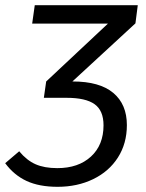

<svg xmlns="http://www.w3.org/2000/svg" viewBox="-32 -708 561 740"><path d="M490 -618 247 -394H248Q352 -394 404.5 -350Q457 -306 457 -226Q457 -155 422.5 -101Q388 -47 327 -17.5Q266 12 190 12Q119 12 70.5 -10.5Q22 -33 -12 -79L42 -125Q71 -90 105 -75Q139 -60 189 -60Q270 -60 318.5 -104.5Q367 -149 367 -225Q367 -282 332.5 -306.5Q298 -331 225 -331H137L146 -394L384 -617H92L102 -688H499Z"/></svg>

Font: Fira Sans Book
Style: Italic
Weight: 350
Italic angle: -8°
Designer: bBox Type GmbH & Carrois Corporate GbR & Edenspiekermann AG
Foundry: bBox Type GmbH & Carrois Corporate GbR & Edenspiekermann AG
Version: Version 4.301